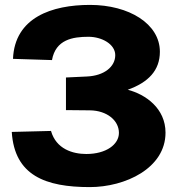

<svg xmlns="http://www.w3.org/2000/svg" viewBox="-20 -753 727 783"><path d="M33 -513 192 -508C207 -592 277 -603 341 -603C395 -603 450 -573 450 -528C450 -481 405 -444 334 -441L249 -437V-304L347 -303C416 -302 465 -262 465 -211C465 -164 413 -125 332 -125C277 -125 209 -145 188 -219L28 -215C39 -37 166 10 346 10C491 10 655 -67 655 -212C655 -311 574 -368 501 -387C585 -417 632 -466 632 -542C632 -656 506 -733 347 -733C192 -733 40 -682 33 -513Z"/></svg>

Font: United Sans ExtraBold
Style: Regular
Weight: 800
Designer: Pablo Impallari, Rodrigo Fuenzalida (Modified by Dan O. Williams)
Version: Version 1.000;PS 001.000;hotconv 1.0.88;makeotf.lib2.5.64775